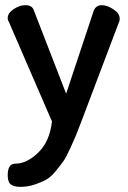

<svg xmlns="http://www.w3.org/2000/svg" viewBox="-20 -501 497 746"><path d="M182 -29 14 -417Q10 -421 10 -431Q10 -450 33 -465.5Q56 -481 79 -481Q104 -481 111 -462L237 -137L345 -462Q355 -481 375 -481Q396 -481 420.5 -465Q445 -449 445 -429Q445 -419 443 -417L295 -26Q279 15 274.5 26.5Q270 38 253.5 74Q237 110 227.5 123.5Q218 137 198 162Q178 187 159.5 197Q141 207 115 216Q89 225 59 225Q35 225 22.5 216Q10 207 10 180Q10 135 39 135Q84 135 128.5 92Q173 49 182 -29Z"/></svg>

Font: AkaAcidDosis
Style: SemiBold
Weight: 600
Designer: Edgar Tolentino, Pablo Impallari, Igino Marini, Cyberella
Foundry: Edgar Tolentino, Pablo Impallari, Igino Marini, Cyberella
Version: Version 1.007